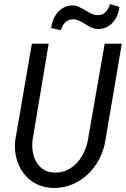

<svg xmlns="http://www.w3.org/2000/svg" viewBox="-20 -929 628 959"><path d="M588.4 -710.9 506.8 -230Q499.5 -181.2 477.1 -137.2Q454.6 -93.3 420.4 -60.3Q386.2 -27.3 341.8 -8.3Q297.4 10.7 245.6 9.8Q196.8 8.8 159.2 -11.5Q121.6 -31.7 96.9 -64.7Q72.3 -97.7 61.5 -140.4Q50.8 -183.1 56.2 -229L139.2 -710.9H223.1L142.6 -229Q139.2 -200.2 143.6 -171.9Q147.9 -143.6 161.1 -120.6Q174.3 -97.7 196.5 -82.8Q218.8 -67.9 251.5 -66.9Q286.1 -65.9 314.7 -79.3Q343.3 -92.8 364.5 -115.7Q385.7 -138.7 399.4 -168.5Q413.1 -198.2 418.9 -229.5L502.9 -710.9ZM576.7 -894.5Q574.2 -873 566.2 -853.3Q558.1 -833.5 544.7 -818.1Q531.2 -802.7 512.5 -793.5Q493.7 -784.2 470.2 -784.2Q451.7 -784.2 436 -791.7Q420.4 -799.3 405.5 -808.6Q390.6 -817.9 375.2 -825.4Q359.9 -833 341.8 -832.5Q330.1 -832 320.6 -827.4Q311 -822.8 304 -815.2Q296.9 -807.6 292 -797.9Q287.1 -788.1 284.2 -777.8L235.4 -789.1Q237.8 -810.1 246.1 -830.6Q254.4 -851.1 267.8 -866.9Q281.2 -882.8 300 -892.3Q318.8 -901.9 342.3 -901.9Q360.4 -901.9 376 -894Q391.6 -886.2 406.7 -877.2Q421.9 -868.2 437.3 -860.6Q452.6 -853 470.7 -853.5Q495.1 -854.5 509.3 -870.8Q523.4 -887.2 529.3 -908.7Z"/></svg>

Font: Roboto Mono
Style: Italic
Weight: 400
Designer: Google
Version: Version 2.000985; 2015; ttfautohint (v1.3)